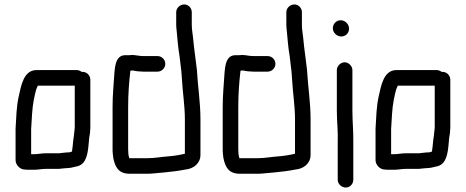

<svg xmlns="http://www.w3.org/2000/svg" viewBox="-20 -763 2094 863"><path d="M91 -1C96 0 103 0 112 0H135C150 0 170 -4 185 -4H242C253 -4 266 -7 278 -7C283 -8 287 -8 291 -8C303 -9 318 -14 329 -16C369 -27 375 -74 379 -122L381 -144C384 -161 385 -165 386 -187V-405C386 -424 370 -440 351 -440H347C340 -445 333 -448 325 -448H144C86 -448 75 -378 64 -329C54 -285 53 -235 50 -185V-43C50 -22 70 -1 91 -1ZM289 -78C284 -78 278 -78 271 -77L253 -75C249 -74 245 -74 242 -74H183C168 -74 149 -70 135 -70H120V-183C123 -228 124 -274 132 -315C137 -337 140 -359 150 -378H316V-189C315 -171 313 -168 312 -152L309 -130C307 -113 307 -102 304 -86V-82C299 -81 294 -78 289 -78Z M688 -511H624C604 -511 590 -516 571 -516C568 -515 564 -515 559 -515H544C502 -515 497 -471 494 -432C491 -381 486 -338 486 -282V-93C486 -86 486 -79 487 -72L489 -54C497 -12 513 18 563 18H643C662 18 681 15 697 14L719 12C750 9 784 5 813 -1C849 -4 881 -28 881 -67V-226C881 -304 869 -375 865 -449C860 -496 852 -544 848 -591C846 -612 842 -630 842 -651V-708C842 -727 827 -743 808 -743C789 -743 772 -727 772 -708V-652C772 -643 773 -634 774 -625C778 -586 780 -550 787 -511L791 -477C794 -454 797 -429 798 -404C801 -347 811 -288 811 -226V-72C787 -66 760 -62 734 -60C703 -58 677 -52 643 -52H561V-53C557 -64 556 -78 556 -93V-282C556 -340 560 -394 566 -445C569 -446 573 -446 576 -446H579C590 -443 609 -441 624 -441H688C707 -441 723 -457 723 -476C723 -495 707 -511 688 -511Z M1183 -511H1119C1099 -511 1085 -516 1066 -516C1063 -515 1059 -515 1054 -515H1039C997 -515 992 -471 989 -432C986 -381 981 -338 981 -282V-93C981 -86 981 -79 982 -72L984 -54C992 -12 1008 18 1058 18H1138C1157 18 1176 15 1192 14L1214 12C1245 9 1279 5 1308 -1C1344 -4 1376 -28 1376 -67V-226C1376 -304 1364 -375 1360 -449C1355 -496 1347 -544 1343 -591C1341 -612 1337 -630 1337 -651V-708C1337 -727 1322 -743 1303 -743C1284 -743 1267 -727 1267 -708V-652C1267 -643 1268 -634 1269 -625C1273 -586 1275 -550 1282 -511L1286 -477C1289 -454 1292 -429 1293 -404C1296 -347 1306 -288 1306 -226V-72C1282 -66 1255 -62 1229 -60C1198 -58 1172 -52 1138 -52H1056V-53C1052 -64 1051 -78 1051 -93V-282C1051 -340 1055 -394 1061 -445C1064 -446 1068 -446 1071 -446H1074C1085 -443 1104 -441 1119 -441H1183C1202 -441 1218 -457 1218 -476C1218 -495 1202 -511 1183 -511Z M1494 -448V-265C1494 -217 1500 -171 1498 -123V45C1498 64 1515 80 1534 80C1553 80 1568 64 1568 45V-79V-122C1569 -168 1564 -218 1564 -265V-448C1564 -466 1547 -483 1529 -483C1511 -483 1494 -466 1494 -448ZM1476 -636C1476 -616 1494 -599 1514 -599C1534 -599 1549 -615 1549 -634C1549 -654 1532 -672 1511 -672C1491 -672 1476 -655 1476 -636Z M1709 -1C1714 0 1721 0 1730 0H1753C1768 0 1788 -4 1803 -4H1860C1871 -4 1884 -7 1896 -7C1901 -8 1905 -8 1909 -8C1921 -9 1936 -14 1947 -16C1987 -27 1993 -74 1997 -122L1999 -144C2002 -161 2003 -165 2004 -187V-405C2004 -424 1988 -440 1969 -440H1965C1958 -445 1951 -448 1943 -448H1762C1704 -448 1693 -378 1682 -329C1672 -285 1671 -235 1668 -185V-43C1668 -22 1688 -1 1709 -1ZM1907 -78C1902 -78 1896 -78 1889 -77L1871 -75C1867 -74 1863 -74 1860 -74H1801C1786 -74 1767 -70 1753 -70H1738V-183C1741 -228 1742 -274 1750 -315C1755 -337 1758 -359 1768 -378H1934V-189C1933 -171 1931 -168 1930 -152L1927 -130C1925 -113 1925 -102 1922 -86V-82C1917 -81 1912 -78 1907 -78Z"/></svg>

Font: Electronic
Style: Bd
Weight: 700
Version: Version 1.011